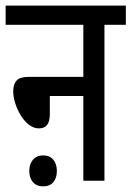

<svg xmlns="http://www.w3.org/2000/svg" viewBox="-20 -642 467 682"><path d="M0 -622H427V-554H351V0H276V-301H157V-236Q157 -211 147.5 -198.5Q138 -186 118 -186Q100 -186 83.5 -198.5Q67 -211 54.5 -231Q42 -251 34.5 -274Q27 -297 27 -318Q27 -343 39 -356Q51 -369 82 -369H276V-554H0ZM84 -35Q84 -59 97 -74.5Q110 -90 133 -90Q157 -90 169.5 -74.5Q182 -59 182 -35Q182 -10 169.5 5Q157 20 133 20Q110 20 97 5Q84 -10 84 -35Z"/></svg>

Font: Noto Sans Devanagari ExtraCondensed
Style: Regular
Weight: 400
Width: 2
Designer: Jelle Bosma - Monotype Design Team
Foundry: Monotype Imaging Inc.
Version: Version 2.006